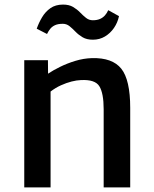

<svg xmlns="http://www.w3.org/2000/svg" viewBox="-20 -819 671 839"><path d="M86 0V-556H189.5L190 -497Q210.5 -511 241.8 -526.5Q273 -542 309.2 -553Q345.5 -564 381.5 -565Q471 -567.5 510 -518.8Q549 -470 549 -347.5V0H433V-341.5Q433 -411.5 414.2 -442Q395.5 -472.5 333 -469Q315.5 -468.5 292.8 -462.8Q270 -457 246.2 -446.2Q222.5 -435.5 201 -419V0ZM386 -645.5Q359 -645.5 341.2 -656Q323.5 -666.5 310.2 -680.2Q297 -694 284 -704.5Q271 -715 254.5 -715Q233.5 -715 220.5 -709Q207.5 -703 199.5 -693Q191.5 -683 185.5 -670.5L140.5 -693.5Q149.5 -719.5 163.8 -743.5Q178 -767.5 200.2 -783.2Q222.5 -799 255.5 -799Q281.5 -799 299 -788.8Q316.5 -778.5 329.8 -764.8Q343 -751 356 -740.8Q369 -730.5 385.5 -730.5Q404 -730.5 417 -736.2Q430 -742 438.8 -752Q447.5 -762 453 -774.5L500 -748.5Q494 -720 478 -696.8Q462 -673.5 438.5 -659.5Q415 -645.5 386 -645.5Z"/></svg>

Font: Koeln Type Sans
Style: Regular
Weight: 400
Designer: Eben Sorkin
Foundry: Eben Sorkin
Version: Version 2.001